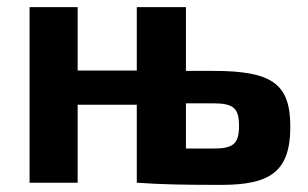

<svg xmlns="http://www.w3.org/2000/svg" viewBox="-20 -513 865 539"><path d="M502 -314V-493H364V-315H198V-493H63V0H198V-219H364V0H366C436 5 496 6 601 6C737 6 795 -30 795 -157C795 -278 744 -314 578 -314ZM502 -96V-223H578C637 -223 651 -208 651 -160C651 -108 634 -96 578 -96Z"/></svg>

Font: SnT
Style: Bold
Weight: 700
Designer: Natanael Gama
Version: Version 1.001;PS 001.001;hotconv 1.0.70;makeotf.lib2.5.58329